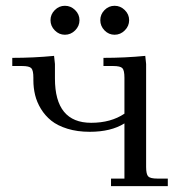

<svg xmlns="http://www.w3.org/2000/svg" viewBox="-20 -637 613 657"><path d="M22 -411.1V-439Q94.7 -439 165 -445.8L168 -418V-368.2Q168 -216.8 292 -216.8Q359.4 -216.8 405.8 -248V-371.1Q405.8 -396.5 398.7 -403.8Q391.6 -411.1 367.2 -411.1H334V-439Q407.2 -439 477.1 -445.8L480 -418V-65.9Q480 -41 487.1 -33.4Q494.1 -25.9 519 -25.9H554.2V0H359.9V-25.9H405.8V-214.8Q359.9 -186 287.1 -186Q244.6 -186 210.7 -196.5Q176.8 -207 155.5 -224.1Q134.3 -241.2 120.1 -264.4Q106 -287.6 100.1 -312Q94.2 -336.4 94.2 -362.8V-371.1Q94.2 -396 87.2 -403.6Q80.1 -411.1 55.2 -411.1ZM167.5 -533Q152.8 -547.9 152.8 -567.9Q152.8 -587.9 167.5 -602.5Q182.1 -617.2 202.1 -617.2Q222.2 -617.2 237.1 -602.5Q252 -587.9 252 -567.9Q252 -547.9 237.1 -533Q222.2 -518.1 202.1 -518.1Q182.1 -518.1 167.5 -533ZM337.6 -533Q323.2 -547.9 323.2 -567.9Q323.2 -587.9 337.6 -602.5Q352.1 -617.2 372.1 -617.2Q392.1 -617.2 407 -602.5Q421.9 -587.9 421.9 -567.9Q421.9 -547.9 407 -533Q392.1 -518.1 372.1 -518.1Q352.1 -518.1 337.6 -533Z"/></svg>

Font: Dihjauti S
Style: Regular
Weight: 400
Designer: T. Christopher White
Version: Version 3.0.0